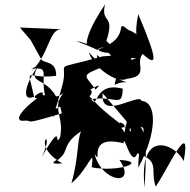

<svg xmlns="http://www.w3.org/2000/svg" viewBox="-20 -934 868 879"><path d="M167 -666C176 -640 239 -661 237 -587C95 -568 103 -644 136 -491C68 -463 106 -572 155 -631C93 -529 225 -606 263 -415C59 -354 150 -388 80 -381C46 -386 83 -435 150 -484C110 -487 192 -531 174 -499C259 -490 235 -476 339 -567C177 -455 281 -424 255 -305C224 -251 275 -396 172 -217C243 -366 109 -275 265 -186C159 -176 303 -228 237 -199C311 -240 242 -273 384 -353C322 -351 353 -255 307 -95C391 -166 412 -271 400 -168C520 -144 661 -194 527 -202C611 -78 446 -96 413 -229C455 -168 368 -323 546 -278C546 -332 581 -160 609 -232C717 -196 665 -156 693 -80C748 -160 858 -404 821 -196C787 -273 612 -352 642 -75C654 -304 655 -356 568 -397C519 -266 596 -278 535 -349C593 -356 465 -407 573 -336C591 -435 548 -339 575 -350C689 -371 612 -325 613 -166C702 -330 698 -468 628 -472C619 -513 436 -376 450 -507C586 -347 569 -372 581 -331C342 -500 424 -502 371 -475C509 -506 538 -431 542 -528C399 -565 434 -410 390 -493C445 -559 255 -529 213 -423C408 -529 461 -569 418 -524C368 -594 341 -585 467 -634C371 -757 478 -588 387 -695C410 -605 618 -476 580 -669C657 -660 526 -691 505 -545C557 -573 595 -542 523 -571C683 -574 592 -637 633 -687C698 -628 707 -647 613 -869C573 -681 681 -755 566 -798C499 -853 586 -762 433 -709C412 -698 559 -662 467 -747C509 -874 439 -823 461 -914C312 -692 431 -730 329 -746C493 -684 376 -709 474 -721C467 -668 525 -683 450 -676C199 -605 299 -664 265 -542L224 -398C127 -577 238 -634 120 -618C148 -623 201 -683 122 -605C213 -695 201 -806 267 -800L71 -808L120 -751Z"/></svg>

Font: CISF Camouflage Kit
Style: Mdz
Weight: 400
Designer: Robert Jablonski, Jasper
Foundry: Cannot Into Space Fonts
Version: Version 1.270